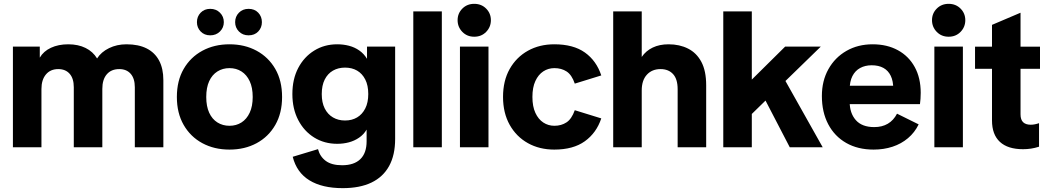

<svg xmlns="http://www.w3.org/2000/svg" viewBox="-20 -764 5432 996"><path d="M47 0V-522.2H186.4V-465Q205.7 -498.3 244.3 -516.2Q283 -534.2 334.1 -534.2Q385.5 -534.2 423.9 -515.2Q462.2 -496.3 483.6 -460.8Q505 -494.5 545.7 -514.3Q586.3 -534.2 636.1 -534.2Q698.5 -534.2 740.9 -512.7Q783.3 -491.2 805.4 -449.7Q827.4 -408.3 827.4 -348.1V0H679.4V-311.3Q679.4 -356.8 657.9 -381.2Q636.4 -405.6 598.9 -405.6Q557.3 -405.6 534.1 -378.7Q510.8 -351.8 510.8 -302.9V0H362.8V-311.3Q362.8 -356.8 341.4 -381.2Q319.9 -405.6 282.3 -405.6Q241.6 -405.6 218.3 -377.9Q195 -350.2 195 -302.1V0Z M1170.4 12Q1091.4 12 1029.7 -21.3Q968 -54.6 932.8 -115.9Q897.5 -177.2 897.5 -260.9Q897.5 -345.4 932.8 -406.3Q968 -467.3 1029.7 -500.7Q1091.4 -534.2 1170.4 -534.2Q1249.7 -534.2 1311.3 -500.7Q1372.9 -467.3 1408.1 -406.3Q1443.3 -345.4 1443.3 -260.9Q1443.3 -177.2 1408.1 -115.9Q1372.9 -54.6 1311.3 -21.3Q1249.7 12 1170.4 12ZM1170.4 -111.5Q1205.6 -111.5 1232.7 -128.8Q1259.8 -146.1 1275.3 -179.4Q1290.9 -212.6 1290.9 -260.9Q1290.9 -309.6 1275.3 -342.8Q1259.8 -376 1232.7 -393.3Q1205.6 -410.6 1170.4 -410.6Q1135.3 -410.6 1107.8 -393.3Q1080.3 -376 1065.1 -342.8Q1049.9 -309.6 1049.9 -260.9Q1049.9 -212.6 1065.1 -179.4Q1080.3 -146.1 1107.8 -128.8Q1135.3 -111.5 1170.4 -111.5ZM1070.6 -580.7Q1040.2 -580.7 1020.9 -600.6Q1001.6 -620.6 1001.6 -649.1Q1001.6 -678.3 1020.9 -698.2Q1040.2 -718.1 1070.6 -718.1Q1101 -718.1 1121 -698.2Q1141.1 -678.3 1141.1 -649.1Q1141.1 -620.6 1121 -600.6Q1101 -580.7 1070.6 -580.7ZM1269.5 -580.7Q1239.1 -580.7 1219.5 -600.6Q1199.8 -620.6 1199.8 -649.1Q1199.8 -678.3 1219.5 -698.2Q1239.1 -718.1 1269.5 -718.1Q1300.6 -718.1 1319.6 -698.2Q1338.6 -678.3 1338.6 -649.1Q1338.6 -620.6 1319.6 -600.6Q1300.6 -580.7 1269.5 -580.7Z M1757.8 212Q1651.2 212 1585.1 171.4Q1519 130.8 1498.5 49.3L1629.6 9.7Q1639.6 48.1 1670 70.7Q1700.4 93.2 1754.7 93.2Q1816.4 93.2 1849.1 61.7Q1881.8 30.1 1881.8 -31.2V-91.7Q1866.7 -66.1 1842.7 -49.8Q1818.8 -33.4 1790 -25.7Q1761.2 -18 1729.2 -18Q1662.6 -18 1610 -50.5Q1557.4 -83.1 1527 -141.4Q1496.7 -199.7 1496.7 -276.2Q1496.7 -353.5 1527 -411.3Q1557.4 -469.1 1610 -501.6Q1662.6 -534.2 1729.2 -534.2Q1761.4 -534.2 1790.8 -526.5Q1820.1 -518.8 1843.9 -502.1Q1867.8 -485.5 1883.9 -458.9V-522.2H2029.8V-43.1Q2029.8 40.5 1998.5 97.3Q1967.1 154.2 1906.8 183.1Q1846.5 212 1757.8 212ZM1769.8 -138.9Q1805.7 -138.9 1832.5 -154.9Q1859.3 -170.8 1874.8 -201.4Q1890.4 -232 1890.4 -276.2Q1890.4 -321.2 1874.8 -351.6Q1859.3 -382.1 1832.5 -397.7Q1805.7 -413.3 1769.8 -413.3Q1734.6 -413.3 1707.3 -397.7Q1680 -382.1 1664.5 -351.5Q1649.1 -320.9 1649.1 -275.9Q1649.1 -232 1664.5 -201.4Q1680 -170.8 1707.3 -154.9Q1734.6 -138.9 1769.8 -138.9Z M2124 0V-705H2272V0Z M2366 0V-522.2H2514V0ZM2440.1 -573.5Q2402.8 -573.5 2378.3 -598.7Q2353.8 -624 2353.8 -659.3Q2353.8 -694.6 2378.3 -719.3Q2402.8 -744.1 2440.1 -744.1Q2477.5 -744.1 2502 -719.3Q2526.5 -694.6 2526.5 -659.3Q2526.5 -624 2502 -598.7Q2477.5 -573.5 2440.1 -573.5Z M2855.4 12Q2778.5 12 2718.6 -21.4Q2658.6 -54.8 2624 -116.4Q2589.5 -178.1 2589.5 -261.2Q2589.5 -345.1 2624 -406.2Q2658.6 -467.4 2718.6 -500.8Q2778.5 -534.2 2855.4 -534.2Q2954.5 -534.2 3014.3 -491.5Q3074.1 -448.8 3099.1 -372.7L2961.7 -330.2Q2946.2 -375.8 2919.3 -393.2Q2892.5 -410.6 2856 -410.6Q2824.1 -410.6 2798.4 -393.8Q2772.6 -376.9 2757.3 -343.8Q2741.9 -310.7 2741.9 -261.2Q2741.9 -211.8 2757.3 -178.5Q2772.6 -145.3 2798.4 -128.4Q2824.1 -111.5 2856 -111.5Q2891.8 -111.5 2918.6 -129.1Q2945.5 -146.6 2961.7 -192.3L3099.1 -149.8Q3074.1 -74.6 3013.9 -31.3Q2953.7 12 2855.4 12Z M3161 0V-705H3309V-468.6Q3330.4 -500.2 3365.8 -517.2Q3401.2 -534.2 3448.1 -534.2Q3505.3 -534.2 3549.3 -511.9Q3593.4 -489.7 3618.4 -442.9Q3643.3 -396.1 3643.3 -321.5V0H3495.3V-301.1Q3495.3 -354 3471.4 -379.8Q3447.5 -405.6 3406.8 -405.6Q3362.3 -405.6 3335.7 -376.5Q3309 -347.5 3309 -294.7V0Z M3844.3 -138V-351.1H3880L4052.9 -522.2H4237.8L4013.2 -303.7L3996.4 -286.5ZM3732 0V-705H3880V0ZM4076.9 0 3923.2 -296 4009.7 -423.7 4247.8 0Z M4511.9 12Q4430.2 12 4369.8 -22.4Q4309.3 -56.9 4276.4 -119.6Q4243.5 -182.2 4243.5 -265.8Q4243.5 -344.8 4277.5 -405.4Q4311.4 -466 4371 -500.1Q4430.6 -534.2 4506.7 -534.2Q4581.8 -534.2 4638 -503.4Q4694.2 -472.7 4725.2 -416.1Q4756.2 -359.6 4756.2 -282.1Q4756.2 -267.8 4755.1 -251.2Q4754 -234.6 4752.3 -223.7H4313.2V-319.2H4658.3L4613.7 -303.4Q4614 -343.1 4600.9 -370.4Q4587.8 -397.8 4562.9 -411.6Q4538 -425.4 4501.8 -425.4Q4468.2 -425.4 4442.2 -411.4Q4416.1 -397.3 4401.8 -369.2Q4387.6 -341.1 4387.6 -299V-236.9Q4387.6 -177.2 4419.5 -141Q4451.4 -104.7 4515.1 -104.7Q4555.9 -104.7 4585.5 -122.1Q4615.2 -139.5 4633.3 -174.3L4745.5 -118.8Q4725.1 -76.7 4690.1 -47.2Q4655.1 -17.7 4609.9 -2.9Q4564.6 12 4511.9 12Z M4827 0V-522.2H4975V0ZM4901.1 -573.5Q4863.8 -573.5 4839.3 -598.7Q4814.8 -624 4814.8 -659.3Q4814.8 -694.6 4839.3 -719.3Q4863.8 -744.1 4901.1 -744.1Q4938.5 -744.1 4963 -719.3Q4987.5 -694.6 4987.5 -659.3Q4987.5 -624 4963 -598.7Q4938.5 -573.5 4901.1 -573.5Z M5287 10Q5208 10 5167 -28Q5126 -66 5126 -139V-635L5274 -698V-171Q5274 -143 5287.5 -130Q5301 -117 5327 -117Q5337 -117 5347.5 -119Q5358 -121 5370 -125V-3Q5348 4 5328 7Q5308 10 5287 10ZM5038 -407V-522H5375V-407Z"/></svg>

Font: TikTok Sans Light
Style: Regular
Weight: 300
Version: Version 4.000